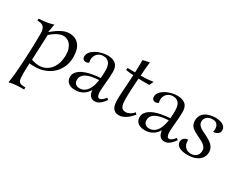

<svg xmlns="http://www.w3.org/2000/svg" viewBox="-97 -1086 2323 1854"><g transform="rotate(30 1064.5 -158.5)"><path d="M63 266.1Q64.5 255.9 66.7 241.9Q68.8 228 71.3 209Q73.7 189.9 76.2 165.5Q78.6 141.1 81.1 109.9Q84.5 64.9 87.4 12.7Q90.3 -39.6 92.5 -93Q94.7 -146.5 95.9 -198.5Q97.2 -250.5 97.2 -294.9Q97.2 -345.2 77.9 -367.2Q58.6 -389.2 17.1 -389.2H7.8V-412.1Q34.7 -412.6 59.8 -415.3Q85 -418 106 -421.9Q127 -425.8 143.1 -429.9Q159.2 -434.1 168.9 -438Q164.6 -416 160.4 -393.1Q156.2 -370.1 152.8 -345.2Q210 -394 254.6 -416Q299.3 -438 335.9 -438Q408.7 -438 446.8 -391.1Q484.9 -344.2 484.9 -255.9Q484.9 -198.7 464.1 -149.9Q443.4 -101.1 406.2 -65.7Q369.1 -30.3 317.9 -10.3Q266.6 9.8 206.1 9.8Q182.6 9.8 168.9 8.8Q155.3 7.8 147 6.8Q144 65.4 144 113.8Q144 146.5 145.8 168.2Q147.5 189.9 154.3 203.1Q161.1 216.3 175 221.7Q189 227.1 213.9 227.1H229V251Q205.6 251 185.1 251.2Q164.6 251.5 145 252.9Q125.5 254.4 105.5 257.3Q85.4 260.3 63 266.1ZM150.9 -36.6Q166.5 -30.3 190.2 -25.4Q213.9 -20.5 237.8 -20.5Q277.3 -20.5 309.3 -36.6Q341.3 -52.7 364.3 -81.5Q387.2 -110.4 399.7 -150.1Q412.1 -189.9 412.1 -237.8Q412.1 -277.3 402.3 -305.7Q392.6 -334 377 -352.3Q361.3 -370.6 341.1 -379.4Q320.8 -388.2 299.8 -388.2Q281.2 -388.2 261.7 -381.3Q242.2 -374.5 224.1 -364.3Q206.1 -354 190.4 -341.8Q174.8 -329.6 163.1 -318.8Z M550.8 -76.2Q550.8 -105 565.7 -126Q580.6 -147 604.2 -162.1Q627.9 -177.2 657.2 -187Q686.5 -196.8 715.8 -202.6Q745.1 -208.5 771.2 -211.2Q797.4 -213.9 814 -214.8Q816.4 -236.8 817.1 -257.3Q817.9 -277.8 817.9 -295.9Q817.9 -318.8 814.5 -339.8Q811 -360.8 801.3 -377Q791.5 -393.1 774.2 -402.6Q756.8 -412.1 729 -412.1Q709.5 -412.1 692.9 -404.8Q676.3 -397.5 664.3 -385Q652.3 -372.6 645.8 -355.7Q639.2 -338.9 639.2 -319.8Q639.2 -312.5 640.4 -304.9Q641.6 -297.4 644 -289.1Q638.7 -282.7 629.2 -279.3Q619.6 -275.9 609.9 -275.9Q602.5 -275.9 595.7 -278.1Q588.9 -280.3 583.5 -285.2Q578.1 -290 575 -297.9Q571.8 -305.7 571.8 -316.9Q571.8 -344.2 590.6 -366.7Q609.4 -389.2 637.9 -405Q666.5 -420.9 700.2 -429.4Q733.9 -438 764.2 -438Q821.8 -438 854.2 -411.6Q886.7 -385.3 886.7 -324.2Q886.7 -297.9 884.5 -266.4Q882.3 -234.9 879.4 -204.1Q876.5 -173.3 874.3 -145.8Q872.1 -118.2 872.1 -100.1Q872.1 -69.3 879.6 -52.2Q887.2 -35.2 902.8 -35.2Q912.1 -35.2 921.4 -40.8Q930.7 -46.4 939 -54Q947.3 -61.5 953.6 -69.6Q960 -77.6 963.9 -82L981.9 -66.9Q964.8 -43 950.2 -28.1Q935.5 -13.2 922.4 -4.6Q909.2 3.9 897 6.8Q884.8 9.8 873 9.8Q855 9.8 841.8 2.7Q828.6 -4.4 820.1 -16.1Q811.5 -27.8 806.9 -43Q802.2 -58.1 801.8 -74.2Q792 -58.1 778.8 -43Q765.6 -27.8 748 -16.1Q730.5 -4.4 708 2.7Q685.5 9.8 657.7 9.8Q624.5 9.8 603.5 1.2Q582.5 -7.3 570.8 -20.3Q559.1 -33.2 554.9 -48.3Q550.8 -63.5 550.8 -76.2ZM683.1 -25.9Q714.4 -25.9 736.6 -39.8Q758.8 -53.7 773.7 -76.7Q788.6 -99.6 797.6 -129.2Q806.6 -158.7 811 -189.9Q794.4 -188.5 773.9 -186.5Q753.4 -184.6 732.7 -180.4Q711.9 -176.3 692.1 -169.2Q672.4 -162.1 657 -150.9Q641.6 -139.6 632.3 -123.8Q623 -107.9 623 -85.9Q623 -67.4 629.2 -55.9Q635.3 -44.4 644.5 -37.6Q653.8 -30.8 664.1 -28.3Q674.3 -25.9 683.1 -25.9Z M1073.7 -428.2Q1074.7 -460.4 1075.9 -494.9Q1077.1 -529.3 1077.1 -566.9L1149.9 -583Q1145.5 -551.3 1142.3 -511.5Q1139.2 -471.7 1136.2 -428.2Q1184.6 -428.2 1218.5 -431.2Q1252.4 -434.1 1274.9 -438L1252.9 -391.1H1221.2Q1197.8 -391.1 1176.8 -391.1Q1155.8 -391.1 1132.8 -392.1Q1130.4 -359.4 1128.4 -327.4Q1126.5 -295.4 1125 -265.9Q1123.5 -236.3 1122.8 -210.4Q1122.1 -184.6 1122.1 -165Q1122.1 -133.3 1125.2 -111.3Q1128.4 -89.4 1135.7 -75.7Q1143.1 -62 1155.3 -55.9Q1167.5 -49.8 1186 -49.8Q1207 -49.8 1231 -62.3Q1254.9 -74.7 1272.9 -98.1L1289.1 -80.1Q1272.9 -61 1255.9 -44.7Q1238.8 -28.3 1220.5 -16.4Q1202.1 -4.4 1183.1 2.7Q1164.1 9.8 1144 9.8Q1117.7 9.8 1100.8 0.2Q1084 -9.3 1074.2 -25.9Q1064.5 -42.5 1060.8 -64.9Q1057.1 -87.4 1057.1 -113.8Q1057.1 -164.6 1062.5 -234.1Q1067.9 -303.7 1072.8 -395Q1052.2 -396.5 1031.7 -398.7Q1011.2 -400.9 987.3 -404.8L989.3 -428.2Z M1327.1 -76.2Q1327.1 -105 1342 -126Q1356.9 -147 1380.6 -162.1Q1404.3 -177.2 1433.6 -187Q1462.9 -196.8 1492.2 -202.6Q1521.5 -208.5 1547.6 -211.2Q1573.7 -213.9 1590.3 -214.8Q1592.8 -236.8 1593.5 -257.3Q1594.2 -277.8 1594.2 -295.9Q1594.2 -318.8 1590.8 -339.8Q1587.4 -360.8 1577.6 -377Q1567.9 -393.1 1550.5 -402.6Q1533.2 -412.1 1505.4 -412.1Q1485.8 -412.1 1469.2 -404.8Q1452.6 -397.5 1440.7 -385Q1428.7 -372.6 1422.1 -355.7Q1415.5 -338.9 1415.5 -319.8Q1415.5 -312.5 1416.7 -304.9Q1418 -297.4 1420.4 -289.1Q1415 -282.7 1405.5 -279.3Q1396 -275.9 1386.2 -275.9Q1378.9 -275.9 1372.1 -278.1Q1365.2 -280.3 1359.9 -285.2Q1354.5 -290 1351.3 -297.9Q1348.1 -305.7 1348.1 -316.9Q1348.1 -344.2 1366.9 -366.7Q1385.7 -389.2 1414.3 -405Q1442.9 -420.9 1476.6 -429.4Q1510.3 -438 1540.5 -438Q1598.1 -438 1630.6 -411.6Q1663.1 -385.3 1663.1 -324.2Q1663.1 -297.9 1660.9 -266.4Q1658.7 -234.9 1655.8 -204.1Q1652.8 -173.3 1650.6 -145.8Q1648.4 -118.2 1648.4 -100.1Q1648.4 -69.3 1656 -52.2Q1663.6 -35.2 1679.2 -35.2Q1688.5 -35.2 1697.8 -40.8Q1707 -46.4 1715.3 -54Q1723.6 -61.5 1730 -69.6Q1736.3 -77.6 1740.2 -82L1758.3 -66.9Q1741.2 -43 1726.6 -28.1Q1711.9 -13.2 1698.7 -4.6Q1685.5 3.9 1673.3 6.8Q1661.1 9.8 1649.4 9.8Q1631.3 9.8 1618.2 2.7Q1605 -4.4 1596.4 -16.1Q1587.9 -27.8 1583.3 -43Q1578.6 -58.1 1578.1 -74.2Q1568.4 -58.1 1555.2 -43Q1542 -27.8 1524.4 -16.1Q1506.8 -4.4 1484.4 2.7Q1461.9 9.8 1434.1 9.8Q1400.9 9.8 1379.9 1.2Q1358.9 -7.3 1347.2 -20.3Q1335.4 -33.2 1331.3 -48.3Q1327.1 -63.5 1327.1 -76.2ZM1459.5 -25.9Q1490.7 -25.9 1512.9 -39.8Q1535.2 -53.7 1550 -76.7Q1564.9 -99.6 1574 -129.2Q1583 -158.7 1587.4 -189.9Q1570.8 -188.5 1550.3 -186.5Q1529.8 -184.6 1509 -180.4Q1488.3 -176.3 1468.5 -169.2Q1448.7 -162.1 1433.3 -150.9Q1418 -139.6 1408.7 -123.8Q1399.4 -107.9 1399.4 -85.9Q1399.4 -67.4 1405.5 -55.9Q1411.6 -44.4 1420.9 -37.6Q1430.2 -30.8 1440.4 -28.3Q1450.7 -25.9 1459.5 -25.9Z M2013.7 -308.1Q2015.1 -316.4 2016.4 -324.5Q2017.6 -332.5 2017.6 -339.8Q2017.6 -371.6 2001.2 -390.9Q1984.9 -410.2 1949.7 -410.2Q1930.2 -410.2 1914.6 -404.5Q1898.9 -398.9 1887.9 -389.4Q1877 -379.9 1871.1 -366.9Q1865.2 -354 1865.2 -339.8Q1865.2 -318.4 1875.2 -304Q1885.3 -289.6 1900.9 -278.8Q1916.5 -268.1 1935.5 -259.3Q1954.6 -250.5 1973.1 -240.7Q1991.2 -231 2010 -220Q2028.8 -209 2044.2 -194.3Q2059.6 -179.7 2069.1 -160.6Q2078.6 -141.6 2078.6 -116.2Q2078.6 -93.3 2069.3 -70.8Q2060.1 -48.3 2039.6 -30.3Q2019 -12.2 1986.3 -1.2Q1953.6 9.8 1907.2 9.8Q1879.4 9.8 1856.2 4.9Q1833 0 1816.4 -9.3Q1799.8 -18.6 1790.5 -32.2Q1781.2 -45.9 1781.2 -63Q1781.2 -89.4 1798.8 -104.7Q1816.4 -120.1 1843.3 -121.1V-111.8Q1843.3 -67.4 1867.9 -41.7Q1892.6 -16.1 1933.6 -16.1Q1948.7 -16.1 1963.4 -21Q1978 -25.9 1989.7 -35.6Q2001.5 -45.4 2008.5 -60.8Q2015.6 -76.2 2015.6 -97.2Q2015.6 -118.2 2004.9 -133.8Q1994.1 -149.4 1977.8 -161.1Q1961.4 -172.9 1942.4 -181.9Q1923.3 -190.9 1906.7 -199.2L1889.6 -208Q1870.6 -217.8 1855.2 -227.5Q1839.8 -237.3 1829.1 -249.3Q1818.4 -261.2 1812.5 -277.1Q1806.6 -293 1806.6 -314.9Q1806.6 -340.3 1814.2 -359.1Q1821.8 -377.9 1834.5 -391.6Q1847.2 -405.3 1863.8 -414.3Q1880.4 -423.3 1897.9 -428.5Q1915.5 -433.6 1933.1 -435.8Q1950.7 -438 1965.3 -438Q1987.8 -438 2009 -433.8Q2030.3 -429.7 2046.9 -420.9Q2063.5 -412.1 2073.5 -397.9Q2083.5 -383.8 2083.5 -363.8Q2083.5 -353 2079.1 -343Q2074.7 -333 2066.2 -325.2Q2057.6 -317.4 2044.4 -312.7Q2031.2 -308.1 2013.7 -308.1Z"/></g></svg>

Font: Simonetta
Style: Regular
Weight: 400
Version: Version 1.004